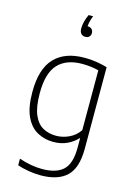

<svg xmlns="http://www.w3.org/2000/svg" viewBox="-150 -889 842 1196"><g transform="rotate(15 271.0 -291.0)"><path d="M235 230Q200.5 230 159.5 223.5Q118.5 217 85.5 205V163Q126 176.5 162.8 183Q199.5 189.5 234.5 189.5Q325.5 189.5 370 148.2Q414.5 107 414.5 3.5V-56.5H411.5Q386.5 -29 347.5 -10.2Q308.5 8.5 257.5 8.5Q201.5 8.5 154.8 -17Q108 -42.5 80.2 -101Q52.5 -159.5 52.5 -259.5Q52.5 -407.5 119.2 -478Q186 -548.5 311.5 -548.5Q337 -548.5 362.8 -546Q388.5 -543.5 413.2 -538.5Q438 -533.5 459.5 -527V-1.5Q459.5 123.5 403 176.8Q346.5 230 235 230ZM264.5 -33Q307 -33 347.5 -51.8Q388 -70.5 414.5 -109V-495Q394.5 -500.5 366.8 -504.2Q339 -508 308.5 -508Q206.5 -508 152.8 -450.8Q99 -393.5 99 -264Q99 -174 121 -123.8Q143 -73.5 180.5 -53.2Q218 -33 264.5 -33ZM282 -675.5Q264 -675.5 254 -687Q244 -698.5 244 -721Q244 -740 250 -764.5Q256 -789 267.5 -812H296Q285 -784.5 281.5 -764.2Q278 -744 278 -725.5L273.5 -743H280Q296.5 -743 306.2 -733.5Q316 -724 316 -708.5Q316 -694 307 -684.8Q298 -675.5 282 -675.5Z"/></g></svg>

Font: Encode Sans Condensed Thin ExtraLight
Style: Regular
Weight: 250
Version: Version 3.002